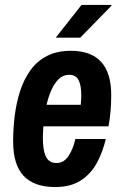

<svg xmlns="http://www.w3.org/2000/svg" viewBox="-20 -743 496 775"><path d="M203 12Q118 12 75.5 -33Q33 -78 33 -172Q33 -224 39.5 -276Q46 -328 61 -375Q76 -422 102.5 -459Q129 -496 169.5 -517Q210 -538 266 -538Q347 -538 388 -493.5Q429 -449 429 -359Q429 -330 426.5 -297.5Q424 -265 418 -233H155Q154 -217 153.5 -204.5Q153 -192 153 -187Q153 -136 165.5 -110.5Q178 -85 208 -85Q238 -85 257 -114Q276 -143 284 -182H407Q395 -130 371 -85.5Q347 -41 306 -14.5Q265 12 203 12ZM168 -320H306Q308 -342 308 -348.5Q308 -355 308 -359Q308 -399 297 -420Q286 -441 259 -441Q234 -441 216.5 -423.5Q199 -406 187 -378.5Q175 -351 168 -320ZM205 -591 309 -723H429L430 -720L304 -591Z"/></svg>

Font: Archivo Narrow
Style: Bold Italic
Weight: 700
Italic angle: -8°
Designer: Hector Gatti
Foundry: Omnibus-Type
Version: Version 3.002